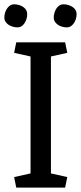

<svg xmlns="http://www.w3.org/2000/svg" viewBox="-29 -853 369 873"><path d="M109.9 -596.2 35.2 -612.8 44.9 -660.6H267.1L276.9 -612.8L202.6 -596.2V-64.5L276.9 -47.9L267.1 0H44.9L35.2 -47.9L109.9 -64.5ZM-9.3 -772Q-9.3 -784.2 -5.9 -795.4Q-2.4 -806.6 3.7 -815.2Q9.8 -823.7 17.6 -828.6Q25.4 -833.5 34.2 -833.5Q46.9 -833.5 58.1 -830.1Q69.3 -826.7 77.4 -820.8Q85.4 -814.9 90.1 -806.9Q94.7 -798.8 94.7 -789.6Q94.7 -777.3 91.3 -766.4Q87.9 -755.4 82 -746.8Q76.2 -738.3 68.4 -733.4Q60.5 -728.5 51.8 -728.5Q39.1 -728.5 27.8 -731.9Q16.6 -735.4 8.3 -741.5Q0 -747.6 -4.6 -755.4Q-9.3 -763.2 -9.3 -772ZM215.3 -772Q215.3 -784.2 218.8 -795.4Q222.2 -806.6 228 -815.2Q233.9 -823.7 241.7 -828.6Q249.5 -833.5 258.3 -833.5Q271 -833.5 282.2 -830.1Q293.5 -826.7 301.8 -820.8Q310.1 -814.9 314.7 -806.9Q319.3 -798.8 319.3 -789.6Q319.3 -777.3 315.9 -766.4Q312.5 -755.4 306.4 -746.8Q300.3 -738.3 292.5 -733.4Q284.7 -728.5 275.9 -728.5Q263.2 -728.5 252 -731.9Q240.7 -735.4 232.7 -741.5Q224.6 -747.6 220 -755.4Q215.3 -763.2 215.3 -772Z"/></svg>

Font: Noticia Text
Style: Regular
Weight: 400
Designer: JM Sole
Foundry: JM Sole
Version: Version 1.003